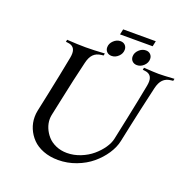

<svg xmlns="http://www.w3.org/2000/svg" viewBox="-156 -1064 1192 1215"><g transform="rotate(20 440.0 -457.0)"><path d="M721.7 -366.2 696.3 -246.6Q687 -202.1 657.7 -158Q628.4 -113.8 585.4 -77.9Q542.5 -42 483.9 -19.8Q425.3 2.4 362.8 2.4Q307.6 2.4 262.7 -14.9Q217.8 -32.2 189.7 -61.5Q161.6 -90.8 146.5 -127.2Q131.3 -163.6 131.3 -203.6Q131.3 -225.6 135.7 -246.6L161.1 -366.2Q190.9 -507.3 214.8 -632.3Q217.8 -648.4 217.8 -661.6Q217.8 -711.4 168 -716.3L154.8 -717.8L157.7 -732.4Q231.4 -727.5 283.7 -727.5Q336.4 -727.5 411.6 -732.4L408.7 -717.8L394.5 -716.3Q360.8 -712.4 341.3 -692.6Q321.8 -672.9 312.5 -632.3Q281.7 -504.4 252.9 -366.2L228.5 -251.5Q225.6 -235.4 225.6 -223.6Q225.6 -194.3 237.3 -165.5Q249 -136.7 270.3 -112.5Q291.5 -88.4 325.4 -73.5Q359.4 -58.6 400.4 -58.6Q446.3 -58.6 491 -76.4Q535.6 -94.2 568.6 -122.1Q601.6 -149.9 624.3 -182.9Q647 -215.8 653.3 -246.6L686.5 -403.8Q711.4 -522.5 732.4 -632.3Q735.4 -648.4 735.4 -661.6Q735.4 -711.4 685.5 -716.3L672.4 -717.8L675.3 -732.4Q749 -727.5 776.9 -727.5Q805.2 -727.5 880.4 -732.4L877.4 -717.8L863.3 -716.3Q830.1 -712.9 810.3 -692.9Q790.5 -672.9 781.2 -632.3Q740.7 -456.1 721.7 -366.2ZM479 -839.8Q498 -839.8 510 -827.9Q522 -815.9 522 -797.4Q522 -771.5 501.7 -752Q481.4 -732.4 456.1 -732.4Q436.5 -732.4 424.3 -744.4Q412.1 -756.3 412.1 -774.9Q412.1 -800.3 432.9 -820.1Q453.6 -839.8 479 -839.8ZM649.9 -839.8Q668.9 -839.8 680.9 -827.9Q692.9 -815.9 692.9 -797.4Q692.9 -771.5 672.6 -752Q652.3 -732.4 627 -732.4Q607.4 -732.4 595.2 -744.4Q583 -756.3 583 -774.9Q583 -800.3 603.8 -820.1Q624.5 -839.8 649.9 -839.8ZM688 -915.5 680.2 -878.9H460.4L468.3 -915.5Z"/></g></svg>

Font: Flanker
Style: Italic
Weight: 400
Italic angle: -12°
Designer: Flanker
Version: Version 2.027